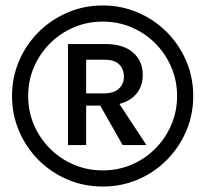

<svg xmlns="http://www.w3.org/2000/svg" viewBox="-20 -676 750 702"><path d="M355.5 6Q287 6 227 -19.5Q167 -45 121.2 -90.8Q75.5 -136.5 49.8 -196.5Q24 -256.5 24 -325Q24 -393.5 49.8 -453.5Q75.5 -513.5 121.2 -559Q167 -604.5 227 -630.2Q287 -656 355.5 -656Q424 -656 484 -630.2Q544 -604.5 589.5 -559Q635 -513.5 660.8 -453.5Q686.5 -393.5 686.5 -325Q686.5 -256.5 660.8 -196.5Q635 -136.5 589.5 -90.8Q544 -45 484 -19.5Q424 6 355.5 6ZM355.5 -53Q412 -53 461.2 -74Q510.5 -95 547.8 -132.5Q585 -170 606.2 -219.2Q627.5 -268.5 627.5 -325Q627.5 -381.5 606.2 -430.8Q585 -480 547.8 -517.5Q510.5 -555 461.2 -576Q412 -597 355.5 -597Q299 -597 249.8 -576Q200.5 -555 163 -517.5Q125.5 -480 104.2 -430.8Q83 -381.5 83 -325Q83 -268.5 104.2 -219.2Q125.5 -170 163 -132.5Q200.5 -95 249.8 -74Q299 -53 355.5 -53ZM228.5 -145.5V-515H365Q431 -515 466.5 -484Q502 -453 502 -402Q502 -362.5 480 -334.8Q458 -307 416.5 -296L515.5 -145.5H428.5L346.5 -290H295V-145.5ZM295 -334.5H358Q395.5 -334.5 414.2 -351.5Q433 -368.5 433 -395.5Q433 -423.5 415.8 -440.5Q398.5 -457.5 365 -457.5H295Z"/></svg>

Font: Karla
Style: Bold
Weight: 700
Designer: Jonathan Pinhorn
Version: Version 2.004; ttfautohint (v1.8.4.7-5d5b);gftools[0.9.33]